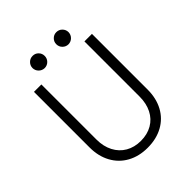

<svg xmlns="http://www.w3.org/2000/svg" viewBox="-243 -1018 1164 1164"><g transform="rotate(-45 339.0 -436.0)"><path d="M90.8 -243.2V-719.7H154.3V-247.1Q154.3 -188.5 177.5 -143.8Q200.7 -99.1 242.4 -75Q284.2 -50.8 338.9 -50.8Q395 -50.8 436.8 -75Q478.5 -99.1 501 -143.6Q523.4 -188 523.4 -247.1V-719.7H587.9V-243.2Q587.9 -167.5 557.4 -110.8Q526.9 -54.2 470.5 -23.2Q414.1 7.8 338.9 7.8Q265.1 7.8 209 -23.2Q152.8 -54.2 121.8 -111.1Q90.8 -168 90.8 -243.2ZM390.6 -828.1Q390.6 -849.6 405.8 -864.7Q420.9 -879.9 442.4 -879.9Q464.4 -879.9 479.5 -864.7Q494.6 -849.6 495.1 -828.1Q494.6 -806.2 479.5 -791Q464.4 -775.9 442.4 -775.4Q420.9 -775.9 405.8 -791Q390.6 -806.2 390.6 -828.1ZM186.5 -828.1Q187 -849.6 202.1 -864.7Q217.3 -879.9 239.3 -879.9Q261.2 -879.9 276.1 -864.7Q291 -849.6 291 -828.1Q291 -806.2 276.1 -791Q261.2 -775.9 239.3 -775.4Q217.3 -775.9 202.1 -791Q187 -806.2 186.5 -828.1Z"/></g></svg>

Font: Reddit Sans Chocolate Light
Style: Regular
Weight: 300
Designer: Stephen Hutchings
Foundry: Reddit
Version: Version 1.013